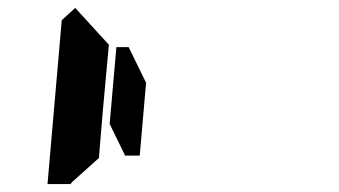

<svg xmlns="http://www.w3.org/2000/svg" viewBox="-20 -975 856 485"><path d="M162 -515 158 -510H100L136 -924L170 -955L255 -862L240 -698L231 -590L230 -576ZM257 -662 274 -856H305L349 -766L333 -582H296Z"/></svg>

Font: DSEG14 Classic
Style: Bold Italic
Weight: 700
Italic angle: -5°
Designer: Keshikan(Twitter:@keshinomi_88pro)
Version: Version 0.46